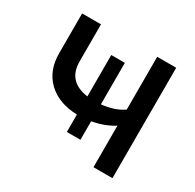

<svg xmlns="http://www.w3.org/2000/svg" viewBox="-117 -626 764 753"><g transform="rotate(30 265.0 -250.0)"><path d="M137 -332.5Q137 -241.5 232 -228.5V-416H293.5V-228Q354.5 -234.5 391.5 -261V-500H477.5V0H391.5V-188Q348.5 -161 293.5 -151.5V-67.5H232V-146.5Q148.5 -149 100 -195.2Q51.5 -241.5 51.5 -319.5V-500H137Z"/></g></svg>

Font: Overused Grotesk
Style: Regular
Weight: 450
Version: Version 0.004